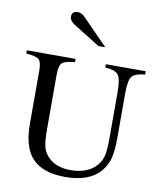

<svg xmlns="http://www.w3.org/2000/svg" viewBox="-99 -1007 921 1099"><g transform="rotate(10 361.0 -457.0)"><path d="M453 -757H413L259 -853Q229 -872 229 -896Q229 -928 265 -928Q286 -928 308 -905ZM705 -662V-643Q644 -637 627.5 -613.5Q611 -590 611 -516V-261Q611 -184 600 -140Q589 -96 557 -59Q493 14 355 14Q246 14 185 -32Q104 -92 104 -249V-559Q104 -609 88.5 -624Q73 -639 14 -643V-662H297V-643Q237 -638 221.5 -621.5Q206 -605 206 -549V-237Q206 -172 214 -137Q222 -102 250 -75Q297 -30 378 -30Q479 -30 530 -89Q553 -117 560 -150.5Q567 -184 567 -250V-513Q567 -591 550 -615Q533 -639 473 -643V-662Z"/></g></svg>

Font: STIX Math
Style: Regular
Weight: 400
Designer: MicroPress Inc., with final additions and corrections provided by Coen Hoffman, Elsevier (retired)
Version: Version 1.1.1